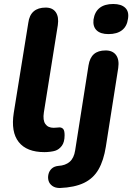

<svg xmlns="http://www.w3.org/2000/svg" viewBox="-20 -752 663 963"><path d="M203 11Q114 11 74 -39.5Q34 -90 49 -186L122 -638Q127 -676 149 -695Q171 -714 209 -714Q244 -714 260 -690.5Q276 -667 270 -626L200 -188Q194 -149 207.5 -130Q221 -111 249 -111Q259 -111 265.5 -112Q272 -113 278 -113Q290 -113 297 -105Q304 -97 304 -74Q304 -39 290 -20.5Q276 -2 257 4Q248 7 232.5 9Q217 11 203 11ZM280 191Q257 191 242.5 180.5Q228 170 223.5 154.5Q219 139 223 122Q227 105 239.5 93.5Q252 82 273 80Q308 78 329.5 59.5Q351 41 357 2L424 -424Q430 -462 451 -480.5Q472 -499 510 -499Q545 -499 562 -476Q579 -453 573 -411L511 -17Q500 53 474 98Q448 143 401 165.5Q354 188 280 191ZM524 -581Q484 -581 464.5 -600Q445 -619 449 -654Q455 -693 480 -712.5Q505 -732 548 -732Q588 -732 608 -713Q628 -694 622 -658Q617 -620 592 -600.5Q567 -581 524 -581Z"/></svg>

Font: Nunito ExtraLight ExtraBold
Style: Italic
Weight: 800
Italic angle: -9°
Version: Version 3.602